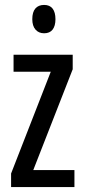

<svg xmlns="http://www.w3.org/2000/svg" viewBox="-20 -759 343 779"><path d="M282 0H25V-55L186 -468H35V-537H275V-478L115 -69H282ZM159 -739Q182 -739 193.5 -724Q205 -709 205 -681Q205 -654 193.5 -639Q182 -624 159 -624Q137 -624 124 -639Q111 -654 111 -681Q111 -710 123.5 -724.5Q136 -739 159 -739Z"/></svg>

Font: Noto Sans Devanagari ExtraCondensed
Style: Regular
Weight: 400
Width: 2
Designer: Jelle Bosma - Monotype Design Team
Foundry: Monotype Imaging Inc.
Version: Version 2.006